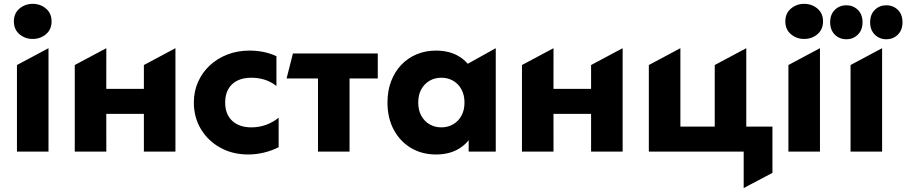

<svg xmlns="http://www.w3.org/2000/svg" viewBox="-20 -788 4711 998"><path d="M68.1 0V-450L232.1 -537.5V0ZM150.1 -585.5Q110.4 -585.5 81.2 -610.1Q52.1 -634.8 52.1 -676.8Q52.1 -718.8 81.2 -743.4Q110.4 -768 150.1 -768Q189.9 -768 219 -743.4Q248.1 -718.8 248.1 -676.8Q248.1 -634.8 219 -610.1Q189.9 -585.5 150.1 -585.5Z M368.6 0V-450L532.6 -537.5L532.4 -326.2H727.9V-450L891.9 -537.5V0H727.9V-196.2H532.4L532.6 0Z M1270.1 15Q1189 15 1125.2 -20.3Q1061.4 -55.6 1024.5 -116.7Q987.6 -177.8 987.6 -255Q987.6 -312.9 1009.4 -362Q1031.1 -411.1 1070.4 -447.8Q1109.8 -484.5 1162.4 -504.8Q1215 -525 1276.6 -525Q1315.2 -525 1350.2 -517.8Q1385.2 -510.6 1416.9 -495.8V-341Q1388.6 -363.5 1355.4 -373.8Q1322.1 -384 1286.1 -384Q1243.8 -384 1213.4 -368.9Q1183 -353.8 1166.7 -324.9Q1150.4 -296.1 1150.4 -255.2Q1150.4 -194.5 1186.8 -160.2Q1223.1 -126 1286.6 -126Q1326.4 -126 1362.3 -138.9Q1398.2 -151.8 1428.4 -176.2V-22.8Q1392 -4.4 1351.4 5.3Q1310.9 15 1270.1 15Z M1632.9 0V-380H1469.6L1502.6 -510H1943.6V-380H1796.9V0Z M2246.1 15Q2173.8 15 2116.8 -18.6Q2059.9 -52.2 2027 -113.1Q1994.1 -173.9 1994.1 -255Q1994.1 -316 2012.9 -365.6Q2031.8 -415.2 2065.8 -450.9Q2099.8 -486.5 2145.9 -505.8Q2192 -525 2246.1 -525Q2316.9 -525 2367 -494.1Q2417.1 -463.2 2438.6 -412.2L2388.6 -372V-443.8L2556.9 -537.5V0H2416.1V-133L2438.6 -97.8Q2417.1 -46.8 2367 -15.9Q2316.9 15 2246.1 15ZM2274.1 -126Q2308.1 -126 2335.3 -141.8Q2362.5 -157.5 2378.4 -186.4Q2394.4 -215.2 2394.4 -255Q2394.4 -294.8 2378.4 -323.7Q2362.5 -352.6 2335.3 -368.3Q2308.1 -384 2274.1 -384Q2240.1 -384 2212.9 -368.3Q2185.8 -352.6 2169.8 -323.7Q2153.9 -294.8 2153.9 -255Q2153.9 -215.2 2169.8 -186.4Q2185.8 -157.5 2212.9 -141.8Q2240.1 -126 2274.1 -126Z M2693.1 0V-450L2857.1 -537.5L2856.9 -326.2H3052.4V-450L3216.4 -537.5V0H3052.4V-196.2H2856.9L2857.1 0Z M3352.6 0V-450L3516.6 -537.5V-130H3695.1V-450L3859.1 -537.5V0ZM3845.6 189.5V0H3789.1V-130H3995.1V110.5Z M4078.1 0V-450L4242.1 -537.5V0ZM4160.1 -585.5Q4120.4 -585.5 4091.2 -610.1Q4062.1 -634.8 4062.1 -676.8Q4062.1 -718.8 4091.2 -743.4Q4120.4 -768 4160.1 -768Q4199.9 -768 4229 -743.4Q4258.1 -718.8 4258.1 -676.8Q4258.1 -634.8 4229 -610.1Q4199.9 -585.5 4160.1 -585.5Z M4401.1 0V-450L4565.1 -537.5V0ZM4379.6 -584Q4343.2 -584 4319.2 -608.1Q4295.1 -632.1 4295.1 -672.2Q4295.1 -712.8 4319.2 -736.6Q4343.2 -760.5 4379.6 -760.5Q4414.9 -760.5 4439.1 -736.6Q4463.4 -712.8 4463.4 -672.2Q4463.4 -632.1 4439.1 -608.1Q4414.9 -584 4379.6 -584ZM4586.6 -584Q4551.4 -584 4527.1 -608.1Q4502.9 -632.1 4502.9 -672.2Q4502.9 -712.8 4527.1 -736.6Q4551.4 -760.5 4586.6 -760.5Q4623 -760.5 4647.1 -736.6Q4671.1 -712.8 4671.1 -672.2Q4671.1 -632.1 4647.1 -608.1Q4623 -584 4586.6 -584Z"/></svg>

Font: Geologica-Sharp
Style: Regular
Weight: 100
Designer: Sindre Bremnes, Frode Helland
Foundry: Monokrom Skriftforlag AS
Version: Version 1.010;gftools[0.9.28]